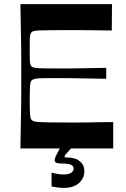

<svg xmlns="http://www.w3.org/2000/svg" viewBox="-20 -720 613 931"><path d="M79 0Q80 -72 81 -118Q82 -164 82.5 -194.5Q83 -225 83 -247.5Q83 -270 83 -293.5Q83 -317 83 -350Q83 -383 83 -406.5Q83 -430 83 -452.5Q83 -475 82.5 -505.5Q82 -536 81 -582Q80 -628 79 -700H523L522 -572Q488 -573 462 -573Q436 -573 412 -573.5Q388 -574 363 -574Q338 -574 306 -574Q255 -574 222.5 -573.5Q190 -573 172.5 -572.5Q155 -572 146.5 -570Q138 -568 134 -565Q130 -561 127.5 -554Q125 -547 124.5 -530.5Q124 -514 124 -481Q124 -448 124.5 -431Q125 -414 127.5 -407Q130 -400 134 -397Q139 -393 152 -391Q165 -389 195 -388.5Q225 -388 280 -388Q303 -388 318.5 -388Q334 -388 353 -388.5Q372 -389 405 -389.5Q438 -390 495 -391V-338Q438 -339 405 -339.5Q372 -340 353 -340.5Q334 -341 318.5 -341Q303 -341 280 -341Q225 -341 195.5 -341Q166 -341 153.5 -338.5Q141 -336 135 -332Q130 -328 128 -319.5Q126 -311 125 -292Q124 -273 124 -234Q124 -196 125 -176.5Q126 -157 128 -149Q130 -141 135 -137Q139 -133 147.5 -131Q156 -129 173.5 -128Q191 -127 223 -126.5Q255 -126 306 -126Q339 -126 365.5 -126Q392 -126 416 -126.5Q440 -127 467 -127.5Q494 -128 529 -128V0ZM230 184V117Q249 122 262 124Q275 126 289 126Q314 126 325.5 117.5Q337 109 337 98Q337 84 323 78.5Q309 73 282 73Q264 73 254.5 70Q245 67 245 57Q245 48 251.5 35Q258 22 270 0H324Q305 21 299 28Q293 35 293 39Q293 43 298 43.5Q303 44 312 44Q320 44 330.5 46Q341 48 349 51Q365 58 377 72Q389 86 389 112Q389 144 363 167.5Q337 191 291 191Q277 191 263 189.5Q249 188 230 184Z"/></svg>

Font: Ojuju SemiBold
Style: Regular
Weight: 600
Designer: Chisaokwu Joboson, Mirko Velimirovic
Foundry: Udi Foundry
Version: Version 1.000